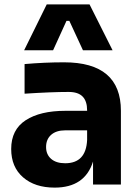

<svg xmlns="http://www.w3.org/2000/svg" viewBox="-20 -841 634 875"><path d="M404 -105Q367 14 229 14Q139 14 85 -33Q31 -80 31 -162Q31 -250 97 -293Q163 -336 278 -336H377V-338Q377 -380 356.5 -401Q336 -422 293 -422Q214 -422 92 -414V-549Q184 -557 272 -557Q531 -557 531 -336V0H404ZM277 -97Q372 -97 377 -203V-247H277Q236 -247 213 -226.5Q190 -206 190 -171Q190 -137 213 -117Q236 -97 277 -97ZM193 -821H388L493 -612H358L296 -746H283L222 -612H90Z"/></svg>

Font: Sora-SIA
Style: Bold
Weight: 700
Designer: Jonathan Barnbrook, Julián Moncada
Foundry: Barnbrook Fonts
Version: Version 2.000